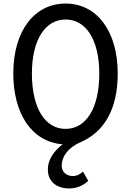

<svg xmlns="http://www.w3.org/2000/svg" viewBox="-20 -800 740 1083"><path d="M250 156C250 227 302 263 371 263C415 263 451 245 478 220L448 168C434 181 415 193 391 193C359 193 328 174 328 133C328 86 363 32 433 3C568 -56 644 -183 644 -385C644 -630 522 -780 350 -780C177 -780 55 -630 55 -385C55 -168 152 -1 333 14C290 48 250 94 250 156ZM540 -385C540 -187 464 -73 350 -73C236 -73 160 -187 160 -385C160 -577 236 -690 350 -690C464 -690 540 -577 540 -385Z"/></svg>

Font: Kawkab Mono Light
Style: Bold
Weight: 400
Monospace: yes
Designer: Abdullah Arif
Foundry: Abdullah Arif
Version: Version 1.000;PS 000.500;hotconv 1.0.88;makeotf.lib2.5.64775